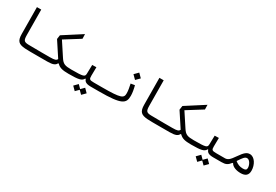

<svg xmlns="http://www.w3.org/2000/svg" viewBox="61 -1844 4567 3182"><g transform="rotate(30 2344.0 -253.0)"><path d="M580.1 2.4C598.6 2.4 609.4 -10.7 609.4 -43.9C609.4 -68.8 601.6 -82 585.9 -82C570.8 -82 556.2 -82 542.5 -82C463.9 -82 406.2 -82 350.6 -84C264.2 -86.9 247.6 -106.4 246.6 -209L242.7 -693.4H160.6L164.6 -182.1C165.5 -48.8 206.5 -9.8 332 -1C393.6 2.9 459.5 2.4 536.1 2.4C550.3 2.4 564.9 2.4 580.1 2.4Z M1166 2.4C1180.2 2.4 1195.3 -8.8 1195.3 -45.9C1195.3 -65.4 1187.5 -82 1171.9 -82C1048.8 -82 1009.8 -96.2 955.6 -179.7L787.6 -435.5L1076.7 -616.2L1074.2 -704.6L723.6 -479.5L712.9 -402.8L896 -124C881.8 -92.8 857.9 -81.5 762.2 -81.5H585.9L580.1 2.4H757.8C870.6 2.4 910.6 -20.5 930.2 -62.5H942.9C991.2 -12.2 1047.4 2.4 1166 2.4Z M1166 2.4C1355.5 2.4 1416 -9.3 1445.8 -67.4H1456.1C1471.2 -20 1505.4 2.4 1593.3 2.4H1752C1775.4 2.4 1793 -7.8 1793 -44.9C1793 -67.9 1782.7 -82 1757.8 -82H1604.5C1517.6 -82 1509.8 -93.3 1509.8 -160.6L1512.2 -323.2L1433.1 -321.3L1429.2 -155.8C1427.7 -89.8 1409.2 -82 1171.9 -82ZM1521 199.7 1588.4 132.3 1521 64 1460 125.5 1398.9 64 1331.5 132.3 1398.9 199.7 1460 138.7Z M1752 2.4C2183.6 2.4 2243.7 -49.8 2243.7 -197.8C2243.7 -250.5 2232.9 -315.4 2214.4 -384.8L2138.2 -372.6C2152.3 -309.1 2163.6 -248.5 2163.6 -200.2C2163.6 -107.9 2129.4 -82 1757.8 -82C1747.1 -82 1737.3 -70.8 1737.3 -43C1737.3 -13.2 1740.7 2.4 1752 2.4ZM2171.9 -460.4 2242.2 -530.8 2171.9 -601.6 2101.6 -530.8Z M2923.8 2.4C2942.4 2.4 2953.1 -10.7 2953.1 -43.9C2953.1 -68.8 2945.3 -82 2929.7 -82C2914.6 -82 2899.9 -82 2886.2 -82C2807.6 -82 2750 -82 2694.3 -84C2607.9 -86.9 2591.3 -106.4 2590.3 -209L2586.4 -693.4H2504.4L2508.3 -182.1C2509.3 -48.8 2550.3 -9.8 2675.8 -1C2737.3 2.9 2803.2 2.4 2879.9 2.4C2894 2.4 2908.7 2.4 2923.8 2.4Z M3509.8 2.4C3523.9 2.4 3539.1 -8.8 3539.1 -45.9C3539.1 -65.4 3531.2 -82 3515.6 -82C3392.6 -82 3353.5 -96.2 3299.3 -179.7L3131.3 -435.5L3420.4 -616.2L3418 -704.6L3067.4 -479.5L3056.6 -402.8L3239.7 -124C3225.6 -92.8 3201.7 -81.5 3106 -81.5H2929.7L2923.8 2.4H3101.6C3214.4 2.4 3254.4 -20.5 3273.9 -62.5H3286.6C3335 -12.2 3391.1 2.4 3509.8 2.4Z M3509.8 2.4C3699.2 2.4 3759.8 -9.3 3789.6 -67.4H3799.8C3814.9 -20 3849.1 2.4 3937 2.4H4095.7C4119.1 2.4 4136.7 -7.8 4136.7 -44.9C4136.7 -67.9 4126.5 -82 4101.6 -82H3948.2C3861.3 -82 3853.5 -93.3 3853.5 -160.6L3856 -323.2L3776.9 -321.3L3772.9 -155.8C3771.5 -89.8 3752.9 -82 3515.6 -82ZM3864.7 199.7 3932.1 132.3 3864.7 64 3803.7 125.5 3742.7 64 3675.3 132.3 3742.7 199.7 3803.7 138.7Z M4092.8 2.4C4173.3 2.4 4208 -14.6 4258.3 -78.6H4269.5C4298.8 -22.9 4377 2.4 4457 2.4C4548.8 2.4 4596.2 -36.1 4596.2 -122.6C4596.2 -234.9 4528.3 -349.1 4437.5 -349.1C4381.3 -349.1 4339.8 -317.9 4267.6 -212.4C4193.4 -104 4163.1 -81.5 4101.6 -81.5C4078.6 -81.5 4068.4 -71.3 4068.4 -44.9C4068.4 -9.8 4075.2 2.4 4092.8 2.4ZM4301.3 -138.7C4303.7 -142.6 4306.6 -146.5 4309.6 -150.9C4360.8 -227.1 4387.7 -267.6 4429.7 -267.6C4482.4 -267.6 4521.5 -186.5 4521.5 -133.8C4521.5 -95.2 4501.5 -82 4452.6 -82C4392.1 -82 4346.7 -102.1 4301.3 -138.7Z"/></g></svg>

Font: Cascadia Mono PL SemiLight
Style: Regular
Weight: 350
Monospace: yes
Designer: Aaron Bell
Foundry: Saja Typeworks
Version: Version 2404.023